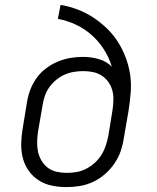

<svg xmlns="http://www.w3.org/2000/svg" viewBox="-20 -755 640 783"><path d="M251 8Q221 8 191.5 2Q162 -4 138 -19.5Q114 -35 97.5 -58Q81 -81 73.5 -109Q66 -137 66.5 -167.5Q67 -198 72 -228L90 -338Q94 -364 103.5 -389Q113 -414 129 -436.5Q145 -459 167.5 -476Q190 -493 215 -503.5Q240 -514 266 -518.5Q292 -523 319 -523Q352 -523 383 -514Q414 -505 436 -483Q425 -520 404 -553Q383 -586 354.5 -611.5Q326 -637 290.5 -654Q255 -671 216 -678L227 -735Q263 -729 297 -716Q331 -703 360.5 -683.5Q390 -664 415.5 -639.5Q441 -615 460 -585.5Q479 -556 492 -522Q505 -488 510.5 -452Q516 -416 513 -378Q510 -340 504 -302L485 -192Q481 -165 472 -138.5Q463 -112 446.5 -88Q430 -64 407.5 -44.5Q385 -25 359 -13Q333 -1 305.5 3.5Q278 8 251 8ZM252 -50Q273 -50 293 -53.5Q313 -57 332 -67Q351 -77 367 -91.5Q383 -106 394 -124Q405 -142 411.5 -162Q418 -182 422 -202L439 -307Q442 -328 442.5 -348Q443 -368 438 -386.5Q433 -405 422 -420.5Q411 -436 395 -446.5Q379 -457 359.5 -461Q340 -465 320 -465Q301 -465 282 -462Q263 -459 244.5 -451Q226 -443 210 -430Q194 -417 182 -400.5Q170 -384 163.5 -365.5Q157 -347 154 -328L135 -218Q132 -198 131.5 -177Q131 -156 135 -136.5Q139 -117 149.5 -99.5Q160 -82 175.5 -70.5Q191 -59 211 -54.5Q231 -50 252 -50Z"/></svg>

Font: Iosevka Curly Slab LtEx
Style: Italic
Weight: 300
Width: 7
Italic angle: -9°
Monospace: yes
Designer: Belleve Invis
Foundry: Belleve Invis
Version: Version 11.1.0; ttfautohint (v1.8.3)